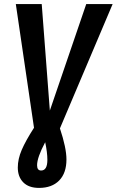

<svg xmlns="http://www.w3.org/2000/svg" viewBox="-20 -711 576 948"><path d="M536.1 -690.9 275.9 -77.1Q308.1 19.5 308.1 76.2Q308.1 143.6 272.2 180.2Q236.3 216.8 172.9 216.8Q122.1 216.8 95 189.5Q67.9 162.1 67.9 116.2Q67.9 74.2 87.2 29.3Q106.4 -15.6 147.9 -80.1L58.1 -690.9H186L226.1 -165L405.8 -690.9ZM213.9 78.1Q213.9 42 203.1 -8.8Q163.1 66.4 163.1 105Q163.1 130.9 183.1 130.9Q213.9 130.9 213.9 78.1Z"/></svg>

Font: Fira Sans Compressed Medium
Style: Italic
Weight: 500
Width: 3
Italic angle: -8°
Designer: Carrois Corporate & Edenspiekermann AG
Foundry: Carrois Corporate GbR & Edenspiekermann AG
Version: Version 4.203;PS 004.203;hotconv 1.0.88;makeotf.lib2.5.64775